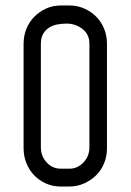

<svg xmlns="http://www.w3.org/2000/svg" viewBox="-20 -671 476 700"><path d="M233 -56Q263 -56 284.5 -79Q306 -102 306 -134V-511Q306 -546 280.5 -565.5Q255 -585 223 -585Q204 -585 187 -581.5Q170 -578 157 -569Q144 -560 136.5 -546Q129 -532 129 -511V-134Q129 -102 150 -79Q171 -56 202 -56ZM370 -131Q370 -101 359.5 -75.5Q349 -50 330 -31.5Q311 -13 286 -2Q261 9 233 9H201Q172 9 147.5 -2Q123 -13 105 -31.5Q87 -50 76.5 -75.5Q66 -101 66 -131V-511Q66 -541 76.5 -566.5Q87 -592 105.5 -610.5Q124 -629 148.5 -640Q173 -651 202 -651H234Q262 -651 287 -640Q312 -629 330.5 -610.5Q349 -592 359.5 -566.5Q370 -541 370 -511Z"/></svg>

Font: Marvel
Style: Bold
Weight: 700
Designer: Carolina Trebol
Foundry: Carolina Trebol
Version: Version 1.001